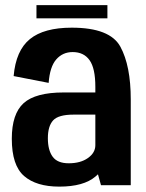

<svg xmlns="http://www.w3.org/2000/svg" viewBox="-20 -706 558 732"><path d="M365 0 353.5 -41.5Q349 -37 344 -33Q299 5.5 206 5.5Q118.5 5.5 71.8 -35Q25 -75.5 25 -177Q25 -272 70.2 -312.8Q115.5 -353.5 222.5 -353.5H343.5V-375Q343.5 -445.5 321.5 -476.5Q299.5 -507.5 257 -507.5Q219 -507.5 194.5 -479.5Q170 -451.5 165.5 -390L32 -416Q40.5 -513.5 94 -557Q147.5 -600.5 253.5 -600.5Q399.5 -600.5 439 -527.8Q478.5 -455 478.5 -327V0ZM343.5 -152.5V-269H260.5Q202.5 -269 182.5 -247Q162.5 -225 162.5 -179Q162.5 -133.5 180.8 -108.5Q199 -83.5 242 -83.5Q287 -83.5 315.2 -103.5Q343.5 -123.5 343.5 -152.5ZM119 -636V-686.5H389.5V-636Z"/></svg>

Font: Anybody SemiBold
Style: Regular
Weight: 600
Designer: Tyler Finck
Foundry: Etcetera Type Company
Version: Version 1.010; ttfautohint (v1.8.3) -l 8 -r 50 -G 200 -x 14 